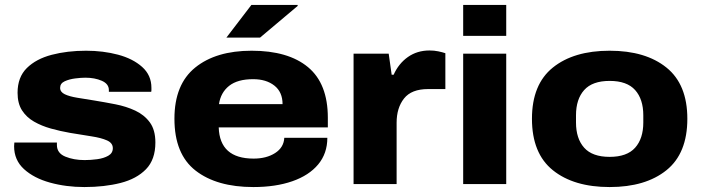

<svg xmlns="http://www.w3.org/2000/svg" viewBox="-20 -744 2838 776"><path d="M321 12Q247 12 182 -6Q117 -24 77 -60.5Q37 -97 37 -153Q37 -160 38 -168H210Q210 -163 210 -158Q210 -125 244 -111Q278 -97 322 -97Q346 -97 372.5 -100.5Q399 -104 417.5 -114.5Q436 -125 436 -145Q436 -166 412.5 -176.5Q389 -187 349.5 -193Q310 -199 263 -207Q223 -214 185.5 -224.5Q148 -235 117.5 -252.5Q87 -270 69 -298Q51 -326 51 -369Q51 -432 88.5 -469Q126 -506 189 -522.5Q252 -539 328 -539Q397 -539 457 -523Q517 -507 554.5 -473.5Q592 -440 592 -389Q592 -385 592 -380Q592 -375 591 -373H420V-380Q420 -405 391.5 -417.5Q363 -430 325 -430Q308 -430 284 -427Q260 -424 241.5 -415.5Q223 -407 223 -389Q223 -372 242 -363Q261 -354 292 -349Q323 -344 360 -338Q403 -331 446.5 -322.5Q490 -314 526.5 -297Q563 -280 585.5 -249.5Q608 -219 608 -168Q608 -99 570 -60Q532 -21 467 -4.5Q402 12 321 12Z M895 -592 996 -724H1183V-720L1031 -592ZM1004 12Q856 12 770.5 -54.5Q685 -121 685 -264Q685 -403 769 -471Q853 -539 997 -539Q1145 -539 1225 -472.5Q1305 -406 1305 -268V-229H864Q868 -103 1005 -103Q1057 -103 1092 -125.5Q1127 -148 1129 -187H1303Q1303 -124 1266 -79.5Q1229 -35 1161.5 -11.5Q1094 12 1004 12ZM865 -323H1122Q1122 -372 1089 -398Q1056 -424 1003 -424Q940 -424 906 -397Q872 -370 865 -323Z M1409 0V-527H1551L1563 -442H1571Q1591 -487 1628.5 -513.5Q1666 -540 1716 -540Q1735 -540 1751.5 -536.5Q1768 -533 1780 -529V-384H1710Q1643 -384 1613 -346Q1583 -308 1583 -248V0Z M1852 -599V-724H2026V-599ZM1852 0V-527H2026V0Z M2444 12Q2299 12 2214.5 -56Q2130 -124 2130 -264Q2130 -403 2214.5 -471Q2299 -539 2444 -539Q2589 -539 2673.5 -471Q2758 -403 2758 -264Q2758 -124 2673.5 -56Q2589 12 2444 12ZM2444 -110Q2514 -110 2547 -147Q2580 -184 2580 -249V-278Q2580 -343 2547 -380Q2514 -417 2444 -417Q2374 -417 2341 -380Q2308 -343 2308 -278V-249Q2308 -184 2341 -147Q2374 -110 2444 -110Z"/></svg>

Font: Archivo SemiExpanded ExtraBold
Style: Regular
Weight: 800
Width: 6
Designer: Hector Gatti
Foundry: Omnibus-Type
Version: Version 2.001; ttfautohint (v1.8.3)